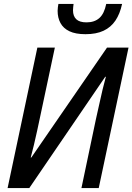

<svg xmlns="http://www.w3.org/2000/svg" viewBox="-20 -956 673 976"><path d="M18.6 0 169.9 -713.9H258.8L183.6 -360.4Q176.8 -327.6 168.7 -290.8Q160.6 -253.9 152.3 -218.8Q144 -183.6 136.2 -155.3H139.2L523.9 -713.9H633.3L481.9 0H394L467.8 -351.1Q476.1 -387.2 484.6 -426.3Q493.2 -465.3 501.7 -501.7Q510.3 -538.1 518.1 -565.4L515.1 -565.9L128.9 0ZM414.6 -782.2Q364.3 -782.2 333 -797.1Q301.8 -812 287.4 -838.9Q272.9 -865.7 272.9 -900.9Q272.9 -909.2 274.2 -918.9Q275.4 -928.7 276.9 -936H354Q353 -927.7 352.1 -919.7Q351.1 -911.6 351.1 -903.8Q351.1 -874 367.7 -858.2Q384.3 -842.3 419.9 -842.3Q460.4 -842.3 485.1 -864.3Q509.8 -886.2 520 -936H600.6Q589.8 -885.7 566.9 -851.6Q543.9 -817.4 506.6 -799.8Q469.2 -782.2 414.6 -782.2Z"/></svg>

Font: Open Sans SemiCondensed Medium
Style: Italic
Weight: 500
Width: 4
Italic angle: -12°
Designer: Monotype Design Team
Foundry: Monotype Imaging Inc.
Version: Version 3.000